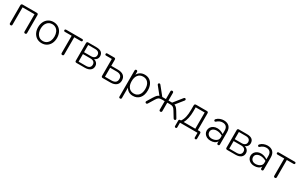

<svg xmlns="http://www.w3.org/2000/svg" viewBox="245 -2127 6114 3946"><g transform="rotate(30 3302.0 -154.0)"><path d="M84 -25V-450Q84 -467 93.5 -476Q103 -485 119 -485H455Q472 -485 481 -476Q490 -467 490 -450V-25Q490 6 459 6Q445 6 437 -2Q429 -10 429 -25V-435H145V-25Q145 6 115 6Q101 6 92.5 -2Q84 -10 84 -25Z M625 -243Q625 -315 653 -372.5Q681 -430 732.5 -462Q784 -494 850 -494Q916 -494 967 -462Q1018 -430 1046 -373Q1074 -316 1074 -243Q1074 -170 1046 -113Q1018 -56 967 -24Q916 8 850 8Q783 8 732 -24Q681 -56 653 -113Q625 -170 625 -243ZM1014 -243Q1014 -302 993.5 -347.5Q973 -393 935.5 -417.5Q898 -442 850 -442Q776 -442 731 -387.5Q686 -333 686 -243Q686 -153 731 -98Q776 -43 850 -43Q898 -43 935.5 -68Q973 -93 993.5 -138Q1014 -183 1014 -243Z M1311 -25V-434H1153Q1123 -434 1123 -460Q1123 -472 1131 -478.5Q1139 -485 1153 -485H1530Q1559 -485 1559 -460Q1559 -434 1530 -434H1372V-25Q1372 6 1341 6Q1327 6 1319 -2Q1311 -10 1311 -25Z M1641 -33V-452Q1641 -468 1650 -476.5Q1659 -485 1675 -485H1866Q2029 -485 2029 -357Q2029 -319 2007.5 -290.5Q1986 -262 1949 -249Q1993 -238 2019 -207Q2045 -176 2045 -133Q2045 -71 2000 -35.5Q1955 0 1874 0H1675Q1659 0 1650 -8.5Q1641 -17 1641 -33ZM1985 -135Q1985 -178 1956.5 -201Q1928 -224 1874 -224H1700V-45H1874Q1928 -45 1956.5 -68Q1985 -91 1985 -135ZM1970 -355Q1970 -395 1943 -417.5Q1916 -440 1866 -440H1700V-269H1866Q1915 -269 1942.5 -291.5Q1970 -314 1970 -355Z M2264 -33V-434H2129Q2101 -434 2101 -460Q2101 -485 2129 -485H2292Q2325 -485 2325 -452V-306H2480Q2571 -306 2618.5 -266.5Q2666 -227 2666 -154Q2666 -81 2617.5 -40.5Q2569 0 2480 0H2298Q2282 0 2273 -8.5Q2264 -17 2264 -33ZM2605 -153Q2605 -207 2572.5 -233.5Q2540 -260 2478 -260H2325V-47H2478Q2539 -47 2572 -73Q2605 -99 2605 -153Z M2787 155V-460Q2787 -475 2794.5 -483.5Q2802 -492 2816 -492Q2830 -492 2838 -483.5Q2846 -475 2846 -460V-394Q2868 -441 2912.5 -467.5Q2957 -494 3016 -494Q3081 -494 3129 -463.5Q3177 -433 3203 -376Q3229 -319 3229 -243Q3229 -127 3171.5 -59.5Q3114 8 3016 8Q2957 8 2912.5 -18.5Q2868 -45 2846 -91V155Q2846 186 2816 186Q2787 186 2787 155ZM3169 -243Q3169 -337 3125.5 -389.5Q3082 -442 3007 -442Q2932 -442 2888.5 -389.5Q2845 -337 2845 -243Q2845 -149 2888.5 -96Q2932 -43 3007 -43Q3082 -43 3125.5 -96Q3169 -149 3169 -243Z M3639 -25V-226H3570Q3524 -226 3499 -210.5Q3474 -195 3447 -149L3362 -10Q3352 6 3336 6Q3325 6 3316 -2Q3307 -10 3307 -21Q3307 -29 3311 -36L3388 -162Q3419 -212 3441 -235Q3463 -258 3491 -266L3350 -442Q3342 -451 3342 -463Q3342 -474 3350 -481.5Q3358 -489 3368 -489Q3383 -489 3393 -475L3553 -276H3639V-457Q3639 -489 3669 -489Q3684 -489 3692 -481Q3700 -473 3700 -457V-276H3786L3945 -475Q3955 -489 3970 -489Q3981 -489 3988.5 -481.5Q3996 -474 3996 -463Q3996 -451 3988 -442L3847 -266Q3875 -257 3897.5 -234.5Q3920 -212 3950 -162L4026 -36Q4031 -26 4031 -20Q4031 -9 4022.5 -1.5Q4014 6 4003 6Q3986 6 3976 -10L3891 -149Q3864 -194 3838.5 -210Q3813 -226 3768 -226H3700V-25Q3700 -10 3691.5 -2Q3683 6 3669 6Q3655 6 3647 -2Q3639 -10 3639 -25Z M4079 107V-18Q4079 -34 4087.5 -42Q4096 -50 4111 -50H4128Q4165 -102 4181.5 -172Q4198 -242 4198 -339V-450Q4198 -467 4207.5 -476Q4217 -485 4233 -485H4491Q4508 -485 4517 -476Q4526 -467 4526 -450V-50H4569Q4584 -50 4592.5 -42Q4601 -34 4601 -18V107Q4601 136 4574 136Q4548 136 4548 107V0H4132V107Q4132 136 4106 136Q4079 136 4079 107ZM4467 -50V-435H4254V-333Q4254 -251 4237.5 -176.5Q4221 -102 4191 -50Z M4688 -136Q4688 -180 4710 -214Q4732 -248 4770.5 -267Q4809 -286 4856 -286Q4930 -286 5002 -240L5009 -236V-315Q5009 -381 4978 -412Q4947 -443 4892 -443Q4821 -443 4763 -389Q4752 -379 4741 -379Q4731 -379 4724.5 -386.5Q4718 -394 4718 -404Q4718 -417 4729 -428Q4760 -462 4805.5 -478Q4851 -494 4891 -494Q4974 -494 5021 -448.5Q5068 -403 5068 -311V-24Q5068 -10 5060.5 -2Q5053 6 5040 6Q5026 6 5018 -1.5Q5010 -9 5010 -23V-66Q4990 -27 4948.5 -9Q4907 9 4855 8Q4806 8 4768 -11.5Q4730 -31 4709 -64Q4688 -97 4688 -136ZM4863 -41Q4891 -41 4925 -51.5Q4959 -62 4984 -87.5Q5009 -113 5009 -155V-198L4993 -206Q4934 -237 4872 -237Q4818 -237 4783 -211Q4748 -185 4748 -141Q4748 -96 4779 -68.5Q4810 -41 4863 -41Z M5217 -33V-452Q5217 -468 5226 -476.5Q5235 -485 5251 -485H5442Q5605 -485 5605 -357Q5605 -319 5583.5 -290.5Q5562 -262 5525 -249Q5569 -238 5595 -207Q5621 -176 5621 -133Q5621 -71 5576 -35.5Q5531 0 5450 0H5251Q5235 0 5226 -8.5Q5217 -17 5217 -33ZM5561 -135Q5561 -178 5532.5 -201Q5504 -224 5450 -224H5276V-45H5450Q5504 -45 5532.5 -68Q5561 -91 5561 -135ZM5546 -355Q5546 -395 5519 -417.5Q5492 -440 5442 -440H5276V-269H5442Q5491 -269 5518.5 -291.5Q5546 -314 5546 -355Z M5726 -136Q5726 -180 5748 -214Q5770 -248 5808.5 -267Q5847 -286 5894 -286Q5968 -286 6040 -240L6047 -236V-315Q6047 -381 6016 -412Q5985 -443 5930 -443Q5859 -443 5801 -389Q5790 -379 5779 -379Q5769 -379 5762.5 -386.5Q5756 -394 5756 -404Q5756 -417 5767 -428Q5798 -462 5843.5 -478Q5889 -494 5929 -494Q6012 -494 6059 -448.5Q6106 -403 6106 -311V-24Q6106 -10 6098.5 -2Q6091 6 6078 6Q6064 6 6056 -1.5Q6048 -9 6048 -23V-66Q6028 -27 5986.5 -9Q5945 9 5893 8Q5844 8 5806 -11.5Q5768 -31 5747 -64Q5726 -97 5726 -136ZM5901 -41Q5929 -41 5963 -51.5Q5997 -62 6022 -87.5Q6047 -113 6047 -155V-198L6031 -206Q5972 -237 5910 -237Q5856 -237 5821 -211Q5786 -185 5786 -141Q5786 -96 5817 -68.5Q5848 -41 5901 -41Z M6356 -25V-434H6198Q6168 -434 6168 -460Q6168 -472 6176 -478.5Q6184 -485 6198 -485H6575Q6604 -485 6604 -460Q6604 -434 6575 -434H6417V-25Q6417 6 6386 6Q6372 6 6364 -2Q6356 -10 6356 -25Z"/></g></svg>

Font: SN Pro Light
Style: Regular
Weight: 300
Designer: Tobias Whetton
Foundry: Supernotes
Version: Version 1.002